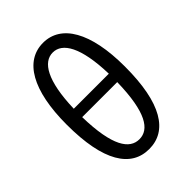

<svg xmlns="http://www.w3.org/2000/svg" viewBox="-234 -923 1050 1050"><g transform="rotate(-45 291.5 -398.0)"><path d="M127 -87C166 -19 222 13 292 13C362 13 418 -19 457 -87C496 -155 517 -258 517 -401C517 -667 431 -809 292 -809C152 -809 67 -667 67 -401C67 -258 88 -155 127 -87ZM359 -370H427C422 -140 367 -63 292 -63C217 -63 161 -140 156 -370H291ZM359 -435H291H156C162 -647 218 -734 292 -734C366 -734 421 -647 427 -435Z"/></g></svg>

Font: GenSenRounded2 TW R
Style: Regular
Weight: 400
Version: Version 2.100;PS 2.1;hotconv 16.6.51;makeotf.lib2.5.65220 DE